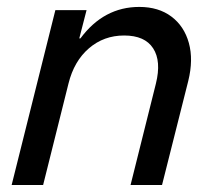

<svg xmlns="http://www.w3.org/2000/svg" viewBox="-20 -529 618 549"><path d="M13.3 0 138.3 -500H227.5L206.7 -419.2H210Q276.7 -509.2 378.3 -509.2Q433.3 -509.2 470 -481.7Q506.7 -454.2 520 -406.2Q533.3 -358.3 518.3 -297.5L443.3 0H353.3L425.8 -290Q441.7 -354.2 417.9 -390.8Q394.2 -427.5 335 -427.5Q276.7 -427.5 234.2 -390.8Q191.7 -354.2 175.8 -290L103.3 0Z"/></svg>

Font: Funnel Sans
Style: Italic
Weight: 400
Italic angle: -14.036°
Version: Version 1.000; Beta; Release 5; Build 24; ttfautohint (v1.8.